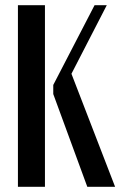

<svg xmlns="http://www.w3.org/2000/svg" viewBox="-20 -719 463 739"><path d="M153 0H49V-699H153ZM185 -357V-392L344 -699H391L255 -435L423 0H316Z"/></svg>

Font: Moniqa Paragraph
Style: Bold
Weight: 700
Designer: Rajesh Rajput
Foundry: Rajesh Rajput
Version: Version 1.000